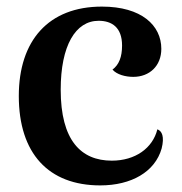

<svg xmlns="http://www.w3.org/2000/svg" viewBox="-20 -548 551 582"><path d="M284 14C378 14 450 -27 470 -98C479 -134 471 -151 457 -156C443 -99 390 -61 319 -61C225 -61 164 -123 164 -276C164 -410 209 -485 279 -485C319 -485 350 -465 350 -410C350 -376 341 -352 321 -337C334 -322 360 -315 384 -315C433 -315 469 -348 469 -400C469 -471 409 -528 289 -528C127 -528 37 -425 37 -257C37 -83 127 14 284 14Z"/></svg>

Font: Arima Koshi ExtraBold
Style: Regular
Weight: 800
Designer: Joana Correia and Natanael Gama
Foundry: NDISCOVER
Version: Version 1.019;PS 001.019;hotconv 1.0.88;makeotf.lib2.5.64775